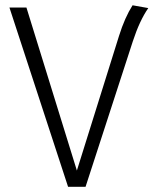

<svg xmlns="http://www.w3.org/2000/svg" viewBox="-20 -714 587 734"><path d="M486.8 -693.8 546.9 -683.1Q513.7 -635.3 487.8 -556.2L307.1 0H240.2L16.1 -685.1H81.1L273.9 -62L435.1 -577.1Q457 -647 486.8 -693.8Z"/></svg>

Font: FiraSans-Light
Style: Regular
Weight: 300
Designer: Carrois Corporate & Edenspiekermann AG
Foundry: Carrois Corporate GbR & Edenspiekermann AG
Version: Version 3.106;PS 003.106;hotconv 1.0.70;makeotf.lib2.5.58329